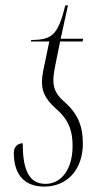

<svg xmlns="http://www.w3.org/2000/svg" viewBox="-20 -679 403 709"><path d="M143 10C231 10 286 -56 286 -149C286 -214 267 -259 219 -302C195 -323 177 -344 177 -383C177 -404 183 -433 187 -452L202 -526H285L287 -536H204L231 -659H221C193 -545 170 -533 95 -531L94 -526H162L147 -453C142 -430 135 -402 135 -375C135 -330 158 -303 193 -272C240 -229 248 -185 248 -140C248 -53 206 0 148 0C80 0 64 -66 64 -150C48 -150 31 -139 31 -115C31 -29 75 10 143 10Z"/></svg>

Font: Noto Serif Display ExtraCondensed ExtraLight
Style: Italic
Weight: 200
Width: 2
Italic angle: -12°
Designer: Monotype Design Team
Foundry: Monotype Imaging Inc.
Version: Version 2.009